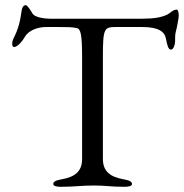

<svg xmlns="http://www.w3.org/2000/svg" viewBox="-20 -714 710 739"><path d="M27 -546C27 -539 29 -533 34 -533C49 -533 69 -560 75 -571C89 -597 125 -610 157 -610H204C238 -610 256 -610 275 -606C291 -603 296 -581 296 -490V-102C296 -54 268 -33 218 -24C195 -20 185 -15 185 -6C185 2 197 5 214 5C268 5 292 0 342 0C388 0 405 5 459 5C476 5 488 2 488 -6C488 -15 478 -20 455 -24C405 -33 376 -54 376 -102V-495C376 -605 381 -610 426 -610H527C591 -610 614 -592 619 -564C624 -538 628 -523 638 -523C648 -523 654 -543 654 -555V-567C654 -593 658 -589 664 -626C665 -632 668 -647 668 -654C668 -664 665 -677 661 -677C645 -677 638 -665 622 -657C600 -647 573 -642 527 -642H175C147 -642 113 -648 105 -662C99 -673 85 -694 80 -694C75 -694 66 -693 63 -671C57 -629 51 -604 32 -566C29 -560 27 -552 27 -546Z"/></svg>

Font: EB Garamond
Style: Regular
Weight: 400
Designer: Georg Duffner and Octavio Pardo
Foundry: Georg Duffner
Version: Version 1.000;PS 001.000;hotconv 1.0.88;makeotf.lib2.5.64775